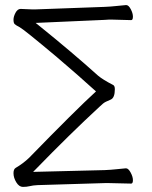

<svg xmlns="http://www.w3.org/2000/svg" viewBox="-20 -725 597 754"><path d="M495 -4 408 -6H392L127 2Q109 3 97 6Q85 9 70 9Q55 9 44 -9Q33 -27 33 -45Q33 -61 42 -66Q71 -83 94 -105Q278 -294 357 -366Q291 -426 203 -501Q73 -610 57.5 -618Q42 -626 37.5 -630.5Q33 -635 33 -647.5Q33 -660 41 -675Q49 -690 61 -690L108 -688H117L391 -698Q415 -699 437.5 -701.5Q460 -704 474 -705H476Q485 -705 493.5 -689Q502 -673 502 -659.5Q502 -646 495 -646L421 -648H407Q400 -648 392 -647L120 -635L130 -627Q264 -519 365 -428Q384 -412 423 -392Q431 -389 431 -375Q431 -341 415 -334Q406 -330 396 -325.5Q386 -321 371 -306Q254 -198 118 -58L110 -50L391 -57Q415 -58 438 -60.5Q461 -63 474 -64H475Q484 -64 493 -47.5Q502 -31 502 -17.5Q502 -4 495 -4ZM392 -647Q391 -647 391 -647ZM474 -705Z"/></svg>

Font: LXGW WenKai Lite Light
Style: Regular
Weight: 300
Designer: LXGW / Fontworks Inc.
Foundry: LXGW / Fontworks Inc.
Version: Version 1.511; March 25, 2025